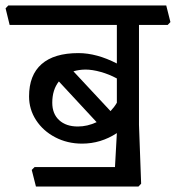

<svg xmlns="http://www.w3.org/2000/svg" viewBox="-50 -619 637 695"><path d="M557.1 -528.8H453.1V-167L460.9 45.9L451.2 56.2H80.1L64.9 -3.9L75.2 -14.2H366.2L373 -137.2Q314.9 -99.1 247.1 -99.1Q193.8 -99.1 149.9 -122.1Q106 -145 80.6 -184.1Q55.2 -223.1 55.2 -270Q55.2 -347.2 100.6 -387Q146 -426.8 233.9 -426.8Q299.8 -426.8 373 -389.2V-528.8H-15.1L-29.8 -588.9L-20 -599.1H551.8L566.9 -539.1ZM215.8 -360.8 350.1 -216.8Q364.3 -231.9 373 -247.1V-335Q345.2 -350.1 314.7 -358.6Q284.2 -367.2 258.8 -367.2Q234.9 -366.7 215.8 -360.8ZM139.2 -247.1Q139.2 -207 164.1 -184.1Q189 -161.1 231.9 -161.1Q266.1 -161.1 299.8 -176.8L163.1 -324.2Q139.2 -293.9 139.2 -247.1Z"/></svg>

Font: Sura
Style: Regular
Weight: 400
Designer: Carolina Giovagnoli
Foundry: Huerta Tipografica
Version: Version 1.003;PS 001.002;hotconv 1.0.70;makeotf.lib2.5.58329